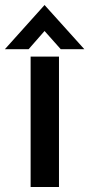

<svg xmlns="http://www.w3.org/2000/svg" viewBox="-50 -745 356 765"><path d="M185 0H72V-519.5H185ZM286 -549H192L127.5 -621.5L64 -549H-30.5L127.5 -725Z"/></svg>

Font: Acari Sans
Style: Bold
Weight: 700
Designer: Alfredo Marco Pradil and Stefan Peev (font) & Cristiano Sobral (main changes)
Foundry: Alfredo Marco Pradil and Stefan Peev (font) & Cristiano Sobral (main changes)
Version: Version 1.063; ttfautohint (v1.8.3)